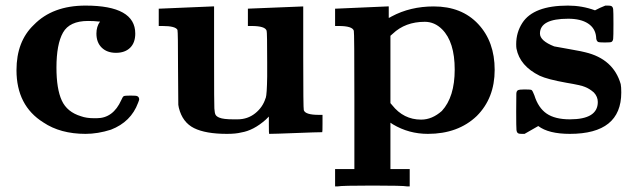

<svg xmlns="http://www.w3.org/2000/svg" viewBox="-20 -473 2283 687"><path d="M295 -398Q229 -398 205.5 -356.5Q182 -315 182 -231Q182 -155 201 -113.5Q220 -72 270 -57Q289 -50 317 -50H326Q385 -50 414 -115Q419 -127 423 -129Q427 -131 447 -131Q468 -131 471 -129Q478 -126 478 -117Q478 -115 474 -105Q449 -37 377 -9Q330 6 286 6Q196 6 135 -35Q39 -95 39 -222Q39 -325 101 -384Q168 -453 286 -453Q464 -453 464 -353Q464 -320 445.5 -302Q427 -284 395 -284Q363 -284 344 -302.5Q325 -321 325 -353Q325 -378 338 -396H333Q317 -398 295 -398Z M551 -442 645 -446Q739 -450 740 -450H746V-273Q746 -92 747 -85Q748 -68 751.5 -62Q755 -56 765 -52Q779 -46 815 -46H830Q866 -46 893 -67.5Q920 -89 930 -121L931 -123Q935 -135 936 -199Q936 -201 936 -207Q936 -233 936 -249Q936 -358 934 -363Q929 -380 880 -380H867V-442L1065 -450V-267Q1065 -84 1067 -79Q1072 -62 1121 -62H1134V-31Q1134 0 1133 0Q1114 0 1038 3Q962 6 943 6Q942 6 942 -25V-56L931 -45Q887 -6 843 1Q824 6 792 6Q716 6 674.5 -14.5Q633 -35 620 -87L618 -98L617 -230Q617 -358 615 -366Q608 -380 561 -380H548V-442Z M1182 -442Q1183 -442 1273.5 -446Q1364 -450 1365 -450H1371V-409Q1373 -409 1381 -414Q1448 -450 1532 -450Q1632 -450 1691 -387Q1750 -324 1750 -223Q1750 -122 1686 -58Q1619 6 1511 6Q1443 6 1386 -28L1377 -34V132H1446V194H1437Q1423 191 1313 191Q1202 191 1188 194H1179V132H1248V-113Q1248 -358 1246 -363Q1241 -380 1192 -380H1179V-442ZM1562 -368Q1535 -395 1500 -395Q1430 -395 1385 -352L1377 -345V-104L1383 -97Q1424 -45 1487 -45Q1526 -45 1561 -76Q1607 -126 1607 -224Q1607 -323 1562 -368Z M2019 -46Q2119 -46 2119 -108Q2119 -127 2105 -142Q2089 -156 2073 -162Q2060 -168 2006 -177Q1939 -189 1911 -202Q1840 -237 1828 -299Q1827 -304 1827 -315Q1827 -357 1849 -391Q1889 -453 2012 -453Q2063 -453 2109 -436L2127 -445L2146 -453H2155Q2165 -453 2168 -451Q2173 -448 2174 -440Q2175 -432 2175 -387Q2175 -342 2174 -334Q2173 -326 2168 -323Q2165 -321 2144 -321Q2124 -321 2120 -323Q2113 -327 2113 -341Q2110 -372 2084 -389Q2058 -406 2013 -406Q1912 -406 1912 -353Q1912 -327 1963 -307Q1968 -306 2018.5 -297Q2069 -288 2074 -286Q2175 -262 2201 -172Q2203 -162 2203 -142Q2203 6 2019 6Q1943 6 1906 -22Q1879 -7 1857 6H1847Q1837 6 1834 4Q1829 1 1828 -8Q1827 -17 1827 -73Q1827 -129 1827.5 -138Q1828 -147 1833 -150Q1838 -153 1857 -153Q1878 -153 1882 -151Q1886 -148 1892 -132Q1906 -87 1936 -66.5Q1966 -46 2019 -46Z"/></svg>

Font: KaTeX_Main
Style: Bold
Weight: 700
Version: Version 1.1; ttfautohint (v1.3)